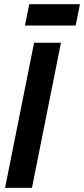

<svg xmlns="http://www.w3.org/2000/svg" viewBox="-20 -904 405 924"><path d="M273.4 -698.2 133.8 0H4.4L144 -698.2ZM364.7 -883.8 344.2 -781.2H100.1L120.6 -883.8Z"/></svg>

Font: Sansation
Style: Bold Italic
Weight: 700
Designer: Bernd Montag
Version: Version 1.301